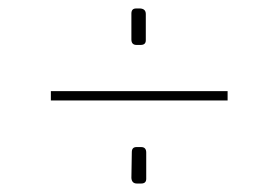

<svg xmlns="http://www.w3.org/2000/svg" viewBox="-20 -522 629 453"><path d="M311 -502Q324 -501 324 -489V-427Q324 -416 312 -416H302Q290 -416 290 -429V-490Q290 -502 301 -502ZM100 -285V-307H517V-285ZM313 -175Q325 -175 325 -162V-100Q325 -89 313 -89H303Q291 -89 290 -102L291 -163Q291 -175 302 -175Z"/></svg>

Font: Taylor Sans Thin
Style: Regular
Weight: 100
Italic angle: -8°
Designer: Natanael Gama
Version: Version 1.001 September 8, 2015